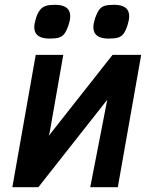

<svg xmlns="http://www.w3.org/2000/svg" viewBox="-20 -781 640 801"><path d="M129 -552H244L187.5 -230L183.5 -214.5L449.5 -552H569L471.5 0H356.5L427.5 -365L140 0H31.5ZM123 -667.5Q123 -682.5 130 -705Q137.5 -728.5 147.8 -740.5Q158 -752.5 172.2 -756.8Q186.5 -761 209.5 -761Q273 -761 273 -713.5Q273 -697.5 265.5 -675.5Q257.5 -651.5 248.5 -640Q239.5 -628.5 225.5 -624.2Q211.5 -620 187 -620Q123 -620 123 -667.5ZM369.5 -667.5Q369.5 -682 376.5 -704Q385 -729 394.2 -741Q403.5 -753 417.5 -757Q431.5 -761 456 -761Q519 -761 519 -713.5Q519 -698.5 512 -676Q504 -651.5 495.2 -640Q486.5 -628.5 472.5 -624.2Q458.5 -620 433 -620Q369.5 -620 369.5 -667.5Z"/></svg>

Font: JuliaMono
Style: Bold Italic
Weight: 700
Italic angle: -9°
Monospace: yes
Designer: cormullion
Foundry: corm
Version: Version 0.057; ttfautohint (v1.8.4)